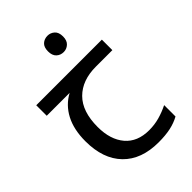

<svg xmlns="http://www.w3.org/2000/svg" viewBox="-221 -829 931 931"><g transform="rotate(-45 245.0 -363.5)"><path d="M285 -737Q305 -737 320.5 -723.5Q336 -710 336 -681Q336 -653 320.5 -639Q305 -625 285 -625Q263 -625 248 -639Q233 -653 233 -681Q233 -710 248 -723.5Q263 -737 285 -737ZM301 10Q183 10 118 -57Q53 -124 53 -245Q53 -325 82 -380.5Q111 -436 165 -465H8V-537H458V-465H345Q251 -465 197.5 -411.5Q144 -358 144 -252Q144 -165 187 -114.5Q230 -64 310 -64Q347 -64 381 -73.5Q415 -83 447 -99V-21Q418 -5 383 2.5Q348 10 301 10Z"/></g></svg>

Font: lmalayalam15
Style: Book
Weight: 400
Designer: Jelle Bosma - Monotype Design Team
Foundry: Monotype Imaging Inc.
Version: Version 2.003